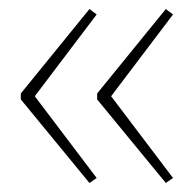

<svg xmlns="http://www.w3.org/2000/svg" viewBox="-20 -492 429 425"><path d="M26 -285V-272L178 -87L194 -98L57 -279L194 -460L178 -472ZM195 -285V-272L347 -87L363 -98L226 -279L363 -460L347 -472Z"/></svg>

Font: Noto Sans Gurmukhi Thin
Style: Regular
Weight: 100
Designer: Jelle Bosma - Monotype Design Team
Foundry: Monotype Imaging Inc.
Version: Version 2.004